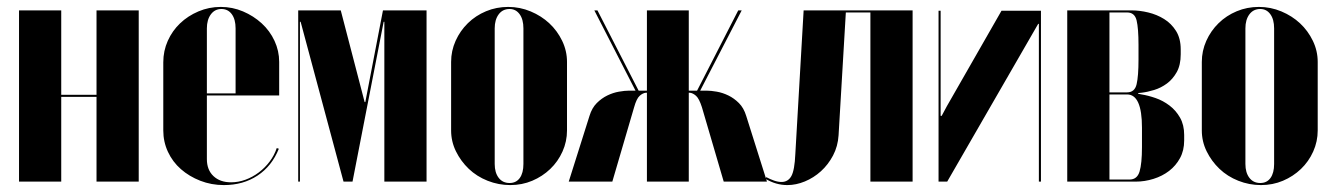

<svg xmlns="http://www.w3.org/2000/svg" viewBox="-20 -525 3859 555"><path d="M157 -495V-251H259V-495H381V0H259V-245H157V0H35V-495Z M452 -345Q452 -378 465 -407Q478 -436 500.5 -457.5Q523 -479 553.5 -492Q584 -505 618 -505Q652 -505 682.5 -492Q713 -479 736.5 -457.5Q760 -436 773.5 -407Q787 -378 787 -346V-249H578V-65Q578 -34 597 -16Q616 2 648 2Q669 2 689.5 -5.5Q710 -13 728 -26.5Q746 -40 759.5 -58Q773 -76 780 -97L786 -95Q766 -45 724.5 -17.5Q683 10 627 10Q591 10 559 -2.5Q527 -15 503 -36Q479 -57 465.5 -86Q452 -115 452 -148ZM661 -255V-443Q661 -469 650 -484Q639 -499 620 -499Q601 -499 589.5 -483.5Q578 -468 578 -443V-255Z M1213 0H1091V-462H1089L999 0H973L849 -462H847V0H842V-495H965L1034 -230H1036L1087 -495H1213Z M1449 -505Q1483 -505 1514 -492Q1545 -479 1568 -457.5Q1591 -436 1605 -407Q1619 -378 1619 -346V-148Q1619 -116 1606 -87Q1593 -58 1570.5 -36.5Q1548 -15 1518.5 -2.5Q1489 10 1455 10Q1421 10 1389.5 -2.5Q1358 -15 1335 -37Q1312 -59 1298 -87.5Q1284 -116 1284 -148V-346Q1284 -378 1297 -407Q1310 -436 1332.5 -458Q1355 -480 1385 -492.5Q1415 -505 1449 -505ZM1453 -499Q1433 -499 1421.5 -483.5Q1410 -468 1410 -443V-51Q1410 -26 1421.5 -11Q1433 4 1453 4Q1472 4 1482.5 -10.5Q1493 -25 1493 -51V-443Q1493 -469 1482 -484Q1471 -499 1453 -499Z M2009 -215Q2001 -240 1992 -248Q1983 -256 1974 -257H1971V0H1850V-257H1847Q1838 -256 1829 -248Q1820 -240 1813 -215L1750 0H1624L1684 -190Q1691 -213 1705 -227Q1719 -241 1735.5 -249Q1752 -257 1769 -260Q1786 -263 1799 -263H1817L1698 -495H1707L1826 -263H1850V-495H1971V-263H1995L2114 -495H2124L2004 -263H2022Q2035 -263 2052 -260Q2069 -257 2085.5 -249Q2102 -241 2116 -227Q2130 -213 2137 -190L2197 0H2072Z M2195 -13Q2206 -7 2217.5 -3Q2229 1 2239 1Q2258 1 2267.5 -16Q2277 -33 2279 -80L2303 -495H2618V0H2496V-489H2425L2404 -134Q2402 -102 2388 -75.5Q2374 -49 2353 -30Q2332 -11 2306.5 -0.5Q2281 10 2256 10Q2223 10 2193 -8Z M2989 -494V0H2983V-456H2981L2718 0H2693V-494H2699V-190H2702L2717 -218L2875 -494Z M3393 -368Q3393 -337 3381.5 -316.5Q3370 -296 3353 -283.5Q3336 -271 3316.5 -265Q3297 -259 3280 -257L3270 -256V-254L3280 -252Q3299 -249 3320.5 -241.5Q3342 -234 3360.5 -220Q3379 -206 3391 -185Q3403 -164 3403 -135V-119Q3403 -90 3391 -68Q3379 -46 3359.5 -31Q3340 -16 3314.5 -8Q3289 0 3263 0H3065V-495H3251Q3274 -495 3299 -489Q3324 -483 3345 -470Q3366 -457 3379.5 -435.5Q3393 -414 3393 -382ZM3238 -258Q3260 -258 3265.5 -281.5Q3271 -305 3271 -353V-395Q3271 -443 3265.5 -466Q3260 -489 3238 -489H3187V-258ZM3281 -156Q3281 -252 3238 -252H3187V-6H3245Q3267 -6 3274 -29Q3281 -52 3281 -100Z M3619 -505Q3653 -505 3684 -492Q3715 -479 3738 -457.5Q3761 -436 3775 -407Q3789 -378 3789 -346V-148Q3789 -116 3776 -87Q3763 -58 3740.5 -36.5Q3718 -15 3688.5 -2.5Q3659 10 3625 10Q3591 10 3559.5 -2.5Q3528 -15 3505 -37Q3482 -59 3468 -87.5Q3454 -116 3454 -148V-346Q3454 -378 3467 -407Q3480 -436 3502.5 -458Q3525 -480 3555 -492.5Q3585 -505 3619 -505ZM3623 -499Q3603 -499 3591.5 -483.5Q3580 -468 3580 -443V-51Q3580 -26 3591.5 -11Q3603 4 3623 4Q3642 4 3652.5 -10.5Q3663 -25 3663 -51V-443Q3663 -469 3652 -484Q3641 -499 3623 -499Z"/></svg>

Font: Moniqa Black Display
Style: Regular
Weight: 900
Designer: Rajesh Rajput
Foundry: Rajesh Rajput
Version: Version 1.000